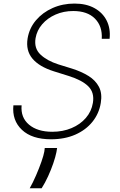

<svg xmlns="http://www.w3.org/2000/svg" viewBox="-20 -758 661 1061"><path d="M542.3 -543.7Q546.5 -612.9 504.8 -655Q463.1 -697.1 384.6 -697.1Q331.7 -697.1 287.1 -677.6Q242.5 -658 213.2 -624.1Q183.9 -590.2 176.5 -546.9Q167.3 -490.8 203.7 -456.5Q240.1 -422.2 302.2 -402.3L377.8 -378.9Q429.7 -362.6 468.8 -338.4Q507.8 -314.3 526.8 -278.1Q545.8 -241.8 536.9 -188.9Q527.3 -130.3 490.9 -85Q454.5 -39.8 396.1 -14Q337.7 11.7 261.7 11.7Q156.6 11.7 101.2 -40.5Q45.8 -92.7 54 -176.1H99.4Q93.4 -108.7 140.3 -69.2Q187.1 -29.8 268.8 -29.8Q327.4 -29.8 375.4 -50.1Q423.3 -70.3 454.4 -106.2Q485.4 -142 493.3 -189.3Q502.8 -246.4 468 -280.9Q433.2 -315.3 359 -338.4L277.3 -364Q196.4 -389.6 159.1 -434.3Q121.8 -479 132.5 -545.5Q142 -602.6 178.8 -646Q215.6 -689.3 271 -713.8Q326.3 -738.3 391.7 -738.3Q456.7 -738.3 502.1 -713.1Q547.6 -687.9 569.6 -644Q591.6 -600.1 585.6 -543.7ZM295.5 60 291.9 82.4Q286.6 109 274.5 144.4Q262.4 179.7 245.7 216.3Q229 252.8 210.2 282.3H144.2Q162.3 250.4 179.3 210.9Q196.4 171.5 208.8 136Q221.2 100.5 224.8 79.9L227.3 60Z"/></svg>

Font: Inter UI Extra Light
Style: Italic
Weight: 200
Italic angle: -9.39999°
Designer: Rasmus Andersson
Foundry: rsms
Version: 3.2;8d6f07862